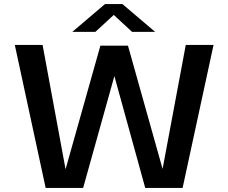

<svg xmlns="http://www.w3.org/2000/svg" viewBox="-20 -920 1115 940"><path d="M203.5 0 52.5 -700H188.5L301 -91.5L471.5 -696.5H606.5L776 -93L889.5 -700H1025.5L874 0H691L540 -547.5L387 0ZM334 -764 494 -900H579.5L739.5 -764H626.5L537 -847L447 -764Z"/></svg>

Font: Trispace SemiExpanded Medium
Style: Regular
Weight: 500
Width: 6
Designer: Tyler Finck
Foundry: Etcetera Type Company
Version: Version 1.210; ttfautohint (v1.8.3)